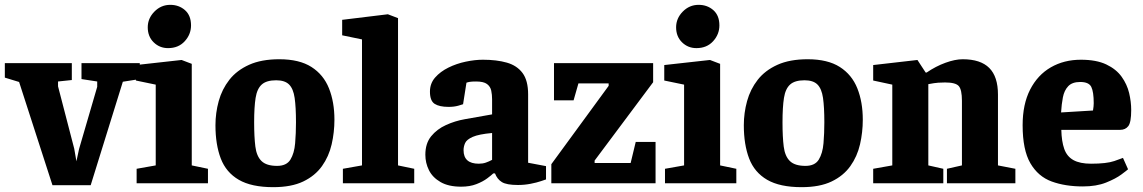

<svg xmlns="http://www.w3.org/2000/svg" viewBox="-42 -758 4728 794"><path d="M175 8 37 -419 -22 -437V-497H255V-427L198 -421V-401L265 -143L274 -91L285 -142L360 -399V-421L295 -431V-497H536V-431L466 -420L333 8Z M523 0V-60L602 -74V-408L520 -425V-489L709 -510L751 -494V-74L818 -60V0ZM653 -559Q618 -559 593.5 -583Q569 -607 569 -645Q569 -682 596.5 -710Q624 -738 662 -738Q698 -738 723 -716Q748 -694 748 -653Q748 -616 722 -587.5Q696 -559 653 -559Z M1088 16Q998 16 945.5 -14.5Q893 -45 871 -102.5Q849 -160 849 -240Q849 -291 862.5 -340Q876 -389 906.5 -428Q937 -467 988 -490Q1039 -513 1113 -513Q1196 -513 1246 -481Q1296 -449 1318.5 -392.5Q1341 -336 1341 -263Q1341 -211 1329.5 -161Q1318 -111 1289.5 -71Q1261 -31 1212 -7.5Q1163 16 1088 16ZM1104 -72Q1143 -72 1159 -98Q1175 -124 1178.5 -165.5Q1182 -207 1182 -252Q1182 -315 1176.5 -353Q1171 -391 1153.5 -408.5Q1136 -426 1100 -426Q1060 -426 1040.5 -408.5Q1021 -391 1015 -353Q1009 -315 1009 -252Q1009 -192 1014 -152Q1019 -112 1039.5 -92Q1060 -72 1104 -72Z M1376 0V-60L1455 -74V-595L1373 -612V-676L1562 -699L1604 -683V-74L1671 -60V0Z M1865 14Q1813 14 1780 -5Q1747 -24 1732 -54Q1717 -84 1717 -118Q1717 -165 1741 -194.5Q1765 -224 1802.5 -241Q1840 -258 1880 -265L1993 -285V-348Q1993 -366 1989.5 -383Q1986 -400 1972 -410.5Q1958 -421 1927 -421Q1909 -421 1900.5 -419.5Q1892 -418 1887 -416L1873 -327Q1871 -326 1853.5 -321Q1836 -316 1813 -316Q1775 -316 1755.5 -328.5Q1736 -341 1736 -379Q1736 -413 1757.5 -437.5Q1779 -462 1812.5 -478.5Q1846 -495 1884 -503Q1922 -511 1955 -511Q2012 -511 2054 -499Q2096 -487 2119 -456Q2142 -425 2142 -368V-85L2216 -71V-16Q2213 -15 2195.5 -9Q2178 -3 2152.5 2Q2127 7 2100 7Q2053 7 2033.5 -5Q2014 -17 2005 -41H1998Q1991 -34 1973 -20.5Q1955 -7 1928 3.5Q1901 14 1865 14ZM1938 -81Q1954 -81 1967 -85.5Q1980 -90 1993 -97V-208Q1938 -203 1913 -192Q1888 -181 1881.5 -166.5Q1875 -152 1875 -137Q1875 -81 1938 -81Z M2238 0V-79L2475 -403V-413H2350L2330 -343H2249V-497H2659V-418L2417 -94V-84H2566L2587 -171H2669V0Z M2708 0V-60L2787 -74V-408L2705 -425V-489L2894 -510L2936 -494V-74L3003 -60V0ZM2838 -559Q2803 -559 2778.5 -583Q2754 -607 2754 -645Q2754 -682 2781.5 -710Q2809 -738 2847 -738Q2883 -738 2908 -716Q2933 -694 2933 -653Q2933 -616 2907 -587.5Q2881 -559 2838 -559Z M3273 16Q3183 16 3130.5 -14.5Q3078 -45 3056 -102.5Q3034 -160 3034 -240Q3034 -291 3047.5 -340Q3061 -389 3091.5 -428Q3122 -467 3173 -490Q3224 -513 3298 -513Q3381 -513 3431 -481Q3481 -449 3503.5 -392.5Q3526 -336 3526 -263Q3526 -211 3514.5 -161Q3503 -111 3474.5 -71Q3446 -31 3397 -7.5Q3348 16 3273 16ZM3289 -72Q3328 -72 3344 -98Q3360 -124 3363.5 -165.5Q3367 -207 3367 -252Q3367 -315 3361.5 -353Q3356 -391 3338.5 -408.5Q3321 -426 3285 -426Q3245 -426 3225.5 -408.5Q3206 -391 3200 -353Q3194 -315 3194 -252Q3194 -192 3199 -152Q3204 -112 3224.5 -92Q3245 -72 3289 -72Z M3569 0V-60L3648 -74V-408L3569 -425V-489L3752 -510L3786 -458H3790Q3828 -484 3868 -498.5Q3908 -513 3939 -513Q4013 -513 4049 -477Q4085 -441 4085 -367V-74L4157 -60V0H3874V-60L3936 -74V-341Q3936 -387 3923 -402Q3910 -417 3866 -417Q3853 -417 3838 -416Q3823 -415 3797 -410V-74L3859 -60V0Z M4436 13Q4363 13 4307 -7.5Q4251 -28 4219 -83Q4187 -138 4187 -240Q4187 -327 4218 -387.5Q4249 -448 4303.5 -479.5Q4358 -511 4428 -511Q4492 -511 4533 -491.5Q4574 -472 4596.5 -440.5Q4619 -409 4627.5 -373Q4636 -337 4636 -303Q4636 -252 4624 -236.5Q4612 -221 4590 -221H4347Q4348 -174 4359 -142.5Q4370 -111 4397 -96Q4424 -81 4470 -81Q4534 -81 4566 -92Q4598 -103 4602 -105L4623 -58Q4619 -54 4595.5 -36.5Q4572 -19 4532 -3Q4492 13 4436 13ZM4346 -293 4478 -301Q4481 -319 4481 -331Q4481 -378 4471 -398.5Q4461 -419 4425 -419Q4392 -419 4375.5 -401.5Q4359 -384 4353.5 -355.5Q4348 -327 4346 -293Z"/></svg>

Font: Faustina Light ExtraBold
Style: Regular
Weight: 800
Version: Version 1.200